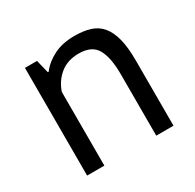

<svg xmlns="http://www.w3.org/2000/svg" viewBox="-119 -642 784 772"><g transform="rotate(-30 273.5 -256.0)"><path d="M398 0V-285Q398 -363 375.5 -402.5Q353 -442 293 -442Q240 -442 205.5 -413.5Q171 -385 157 -342V0H77V-500H133L148 -439H152Q176 -471 216.5 -491.5Q257 -512 313 -512Q354 -512 385 -502.5Q416 -493 436.5 -469Q457 -445 467.5 -404.5Q478 -364 478 -302V0Z"/></g></svg>

Font: PT Sans
Style: Regular
Weight: 400
Version: Version 2.003W OFL; ttfautohint (v1.6)